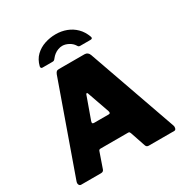

<svg xmlns="http://www.w3.org/2000/svg" viewBox="-212 -1117 1224 1280"><g transform="rotate(-30 399.5 -477.0)"><path d="M43 0Q32 0 27 -10.5Q22 -21 28 -37L270 -719Q275 -731 281 -736.5Q287 -742 300 -742H497Q523 -742 533 -715L773 -34Q777 -24 773.5 -12Q770 0 759 0H563Q546 0 541 -17L502 -132Q500 -137 497.5 -140.5Q495 -144 487 -144H275Q263 -144 260 -133L219 -15Q217 -9 211.5 -4.5Q206 0 195 0H43ZM437 -314Q452 -314 446 -334L386 -505Q384 -510 380 -510Q376 -510 374 -505L313 -335Q305 -314 323 -314ZM579 -805H501Q495 -805 490.5 -807Q486 -809 481 -818Q468 -839 443.5 -852Q419 -865 396 -865Q380 -865 363.5 -859Q347 -853 333.5 -842.5Q320 -832 310 -819Q304 -811 299.5 -808Q295 -805 286 -805H209Q202 -805 199.5 -810Q197 -815 198 -821Q210 -869 240.5 -898Q271 -927 312 -940.5Q353 -954 396 -954Q440 -954 478.5 -939.5Q517 -925 546.5 -896Q576 -867 592 -823Q599 -805 579 -805Z"/></g></svg>

Font: Libre Franklin Black
Style: Regular
Weight: 900
Designer: Pablo Impallari, Rodrigo Fuenzalida, Nhung Nguyen
Foundry: Impallari Type
Version: Version 3.000